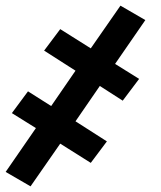

<svg xmlns="http://www.w3.org/2000/svg" viewBox="-48 -492 568 679"><path d="M60 167 -28 116 79 -39 -6 -92 51 -169 133 -117 219 -242 108 -313 165 -389 273 -321 378 -472 466 -421 359 -266 444 -213 386 -136 305 -188 219 -63 330 8 273 84 165 16Z"/></svg>

Font: Iosevka SS04 Extrabold
Style: Italic
Weight: 800
Italic angle: -9°
Monospace: yes
Designer: Belleve Invis
Foundry: Belleve Invis
Version: Version 19.0.0; ttfautohint (v1.8.4)